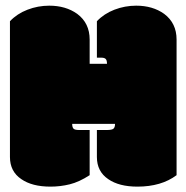

<svg xmlns="http://www.w3.org/2000/svg" viewBox="-20 -659 667 687"><path d="M611.8 -517.6Q611.8 -576.2 567.4 -609.4Q526.4 -638.7 467.3 -638.7Q426.8 -638.7 389.4 -624.3Q352.1 -609.9 326.7 -583V-452.6H343.3Q353.5 -452.6 358.2 -448Q362.8 -443.4 362.8 -430.7H300.8V-517.6Q300.8 -576.2 256.3 -609.4Q215.3 -638.7 156.2 -638.7Q115.7 -638.7 78.4 -624.3Q41 -609.9 15.6 -583V-97.2Q15.6 -45.4 56.2 -18.1Q94.7 8.8 160.6 8.8Q195.8 8.8 229.5 0.5Q263.2 -7.8 300.8 -32.2V-193.8H263.7Q247.1 -193.8 242.7 -199Q238.3 -204.1 238.3 -215.8H391.6Q391.6 -204.1 386.5 -199Q381.3 -193.8 361.3 -193.8H326.7V-97.2Q326.7 -45.4 367.2 -18.1Q405.8 8.8 471.7 8.8Q557.1 8.8 611.8 -32.2Z"/></svg>

Font: Friends & Family
Style: Regular
Weight: 400
Designer: Sarang Kulkarni, Maithili Shingre, Noopur Datye
Foundry: Ek Type
Version: Version 1.000;hotconv 1.0.117;makeotfexe 2.5.65602